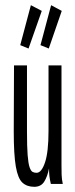

<svg xmlns="http://www.w3.org/2000/svg" viewBox="-20 -709 290 740"><path d="M112 11Q84 11 66.5 -5Q49 -21 41 -67Q33 -113 33 -202L34 -457H84V-202Q84 -144 86.5 -111.5Q89 -79 94 -64.5Q99 -50 105.5 -46.5Q112 -43 121 -43Q140 -43 153.5 -83Q167 -123 167 -205V-457H217V-71Q217 -53 217.5 -35.5Q218 -18 222 0H176Q172 -17 170.5 -30Q169 -43 169 -60Q163 -29 150.5 -9Q138 11 112 11ZM168 -522 136 -535 177 -689 218 -667ZM90 -522 58 -535 99 -689 141 -667Z"/></svg>

Font: Inconsolata UltraCondensed
Style: Regular
Weight: 400
Width: 1
Monospace: yes
Designer: Raph Levien, Cyreal, Brenton Simpson
Foundry: Raph Levien, Cyreal, Google
Version: Version 3.000; ttfautohint (v1.8.2.53-6de2)